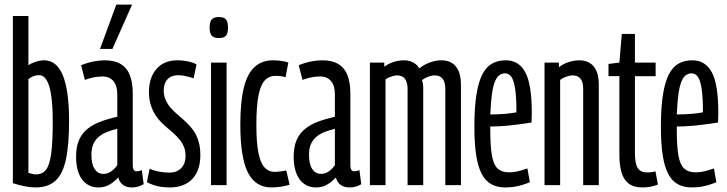

<svg xmlns="http://www.w3.org/2000/svg" viewBox="-20 -810 3182 840"><path d="M36.3 -8.6V-740H104.3V-524.6Q116.9 -533.6 136.6 -539.9Q156.2 -546.2 172.9 -546.2Q228.3 -546.2 255.2 -479.6Q282.2 -413 282.2 -281.6Q282.2 -175.4 268.1 -111.2Q254 -46.9 221.7 -18.5Q189.3 10 135.6 10Q114.1 10 88.9 5.1Q63.6 0.2 36.3 -8.6ZM104.3 -53.4Q117 -50.4 123.6 -48.7Q130.2 -47 137.1 -47Q165.5 -47 181.2 -67.3Q197 -87.7 203.9 -137.5Q210.7 -187.4 210.7 -275.1Q210.7 -345.8 204.2 -391.1Q197.7 -436.5 184.3 -458.8Q171 -481.1 151.2 -481.1Q143 -481.1 135.6 -479.5Q128.2 -478 121.1 -474.4Q113.9 -470.9 104.3 -464Z M312.8 -124Q312.8 -167.5 325.6 -197Q338.5 -226.6 362.6 -246.1Q386.8 -265.6 419.9 -277.9Q453.1 -290.3 493.1 -299.1V-398.1Q493.1 -435.1 476.1 -455.3Q459.2 -475.4 429 -475.4Q420.6 -475.4 409 -474.4Q397.4 -473.4 383.2 -470.1Q369.1 -466.7 351.3 -460.5L335 -524.6Q361.1 -535.5 388 -540.8Q414.9 -546.2 436.5 -546.2Q482.1 -546.2 509.3 -529.1Q536.6 -512 548.7 -479.6Q560.8 -447.2 560.8 -400.5V-90.6Q560.8 -73.2 565.2 -66.8Q569.6 -60.5 576.7 -60.5Q582.1 -60.5 588.1 -61.6Q594.2 -62.8 600.4 -66.2L608.6 -4Q597.4 2.3 585.1 6.1Q572.9 10 556.9 10Q532 10 517.2 -1.8Q502.4 -13.5 497.4 -33.5Q485.2 -20.5 472 -10.6Q458.8 -0.8 444.1 4.6Q429.4 10 410.5 10Q386.2 10 367.7 0Q349.2 -10 337 -27.7Q324.8 -45.5 318.8 -70.1Q312.8 -94.7 312.8 -124ZM379.9 -132.7Q379.9 -91.8 394 -70.5Q408.2 -49.3 431.8 -49.3Q445.8 -49.3 457.3 -54.9Q468.7 -60.5 477.8 -69.4Q486.9 -78.4 493.1 -87.3V-246.6Q471.6 -241.5 451.5 -233.9Q431.3 -226.3 414.9 -213.6Q398.4 -201 389.2 -181.5Q379.9 -162.1 379.9 -132.7ZM417.6 -596 488.9 -790H558L471.9 -596Z M622.7 -12.7 634.6 -71.9Q642.8 -67.9 653.5 -64.6Q664.2 -61.3 675.6 -59.3Q687.1 -57.3 698.8 -55.9Q710.5 -54.6 721.3 -54.6Q752.4 -54.6 772.1 -73.9Q791.8 -93.2 791.8 -128.6Q791.8 -149 785.6 -165.4Q779.4 -181.7 768.6 -195.6Q757.8 -209.4 744.2 -222.4Q730.6 -235.4 715.3 -247.6Q697.6 -262.2 682.3 -278.3Q666.9 -294.4 655.8 -313.5Q644.7 -332.6 638.2 -355.7Q631.7 -378.8 631.7 -407.3Q631.7 -470.6 664.6 -508.4Q697.5 -546.2 756.6 -546.2Q771.5 -546.2 786.3 -544.1Q801.1 -542 815.2 -538.2Q829.4 -534.5 839.8 -528.2L826.9 -466.8Q816.2 -471.5 804.4 -474.4Q792.7 -477.3 781.3 -479.1Q769.9 -480.9 758.4 -480.9Q730 -480.9 713.1 -463.4Q696.3 -445.8 696.3 -414.1Q696.3 -395.7 701.7 -380.5Q707.1 -365.2 715.9 -352.4Q724.8 -339.5 736.8 -327.6Q748.8 -315.6 763.1 -303.3Q780.8 -288.4 797.4 -272.6Q814.1 -256.8 827.4 -237.4Q840.6 -218 848.5 -192.1Q856.5 -166.3 856.5 -131.1Q856.5 -103.4 850.5 -81.3Q844.6 -59.2 833 -41.9Q821.5 -24.6 805.4 -13.2Q789.3 -1.9 768.6 4.1Q748 10 723.8 10Q704.8 10 686.9 7.7Q669 5.4 653.2 0Q637.4 -5.5 622.7 -12.7Z M937.4 -643.5Q916 -643.5 906.5 -653.8Q897.1 -664 897.1 -689.4Q897.1 -715 906.5 -725.2Q916 -735.5 937.4 -735.5Q959.6 -735.5 968.5 -725.2Q977.5 -715 977.5 -689.4Q977.5 -664 968.7 -653.8Q959.9 -643.5 937.4 -643.5ZM903.3 0V-536.2H971.3V0Z M1031.4 -265Q1031.4 -364.1 1046.6 -425.9Q1061.9 -487.7 1093.7 -517Q1125.5 -546.2 1175.2 -546.2Q1186.8 -546.2 1198.7 -545.1Q1210.7 -544 1221.9 -541.8Q1233.1 -539.7 1241.4 -536.1L1229.3 -472.2Q1222.3 -474.2 1215.5 -475.7Q1208.7 -477.2 1201.6 -477.7Q1194.4 -478.2 1185.8 -478.2Q1156.9 -478.2 1138.3 -458Q1119.6 -437.9 1110.6 -391Q1101.6 -344 1101.6 -262.7Q1101.6 -187.2 1110.5 -142Q1119.4 -96.8 1137.3 -77.4Q1155.3 -58 1181.2 -58Q1188.8 -58 1197.8 -59Q1206.8 -60 1216 -61.3Q1225.2 -62.6 1232.4 -64.2L1247 -2.2Q1233.9 2.9 1210.6 6.5Q1187.4 10 1166.9 10Q1097.7 10 1064.5 -55.3Q1031.4 -120.6 1031.4 -265Z M1264.8 -124Q1264.8 -167.5 1277.6 -197Q1290.5 -226.6 1314.6 -246.1Q1338.8 -265.6 1371.9 -277.9Q1405.1 -290.3 1445.1 -299.1V-398.1Q1445.1 -435.1 1428.1 -455.3Q1411.2 -475.4 1381 -475.4Q1372.6 -475.4 1361 -474.4Q1349.4 -473.4 1335.2 -470.1Q1321.1 -466.7 1303.3 -460.5L1287 -524.6Q1313.1 -535.5 1340 -540.8Q1366.9 -546.2 1388.5 -546.2Q1434.1 -546.2 1461.3 -529.1Q1488.6 -512 1500.7 -479.6Q1512.8 -447.2 1512.8 -400.5V-90.6Q1512.8 -73.2 1517.2 -66.8Q1521.6 -60.5 1528.7 -60.5Q1534.1 -60.5 1540.1 -61.6Q1546.2 -62.8 1552.4 -66.2L1560.6 -4Q1549.4 2.3 1537.1 6.1Q1524.9 10 1508.9 10Q1484 10 1469.2 -1.8Q1454.4 -13.5 1449.4 -33.5Q1437.2 -20.5 1424 -10.6Q1410.8 -0.8 1396.1 4.6Q1381.4 10 1362.5 10Q1338.2 10 1319.7 0Q1301.2 -10 1289 -27.7Q1276.8 -45.5 1270.8 -70.1Q1264.8 -94.7 1264.8 -124ZM1331.9 -132.7Q1331.9 -91.8 1346 -70.5Q1360.2 -49.3 1383.8 -49.3Q1397.8 -49.3 1409.3 -54.9Q1420.7 -60.5 1429.8 -69.4Q1438.9 -78.4 1445.1 -87.3V-246.6Q1423.6 -241.5 1403.5 -233.9Q1383.3 -226.3 1366.9 -213.6Q1350.4 -201 1341.2 -181.5Q1331.9 -162.1 1331.9 -132.7Z M1598.3 0V-536.2H1661.3V-518.1Q1674.7 -528.2 1689.1 -534.2Q1703.4 -540.3 1718.1 -543.2Q1732.8 -546.2 1746.7 -546.2Q1761.5 -546.2 1773.8 -542.4Q1786.2 -538.6 1796.8 -530.9Q1807.3 -523.2 1814.7 -510.9Q1827.7 -521.6 1842.7 -529.2Q1857.7 -536.8 1875.3 -541.5Q1893 -546.2 1911.6 -546.2Q1926.7 -546.2 1939.6 -542.4Q1952.5 -538.6 1963.1 -530.4Q1973.6 -522.2 1981.1 -509.6Q1988.6 -497.1 1992.6 -479.7Q1996.6 -462.4 1996.6 -439.8V0H1928.2V-422.8Q1928.2 -436.6 1925 -447.7Q1921.8 -458.9 1916.2 -465.9Q1910.6 -472.8 1902 -476.5Q1893.4 -480.2 1881.7 -480.2Q1874 -480.2 1864.4 -477.8Q1854.8 -475.4 1845 -470.8Q1835.1 -466.2 1826.1 -459.4Q1828.8 -452.4 1830.2 -444Q1831.6 -435.7 1831.6 -425.2V0H1763.2V-422.8Q1763.2 -436.6 1760 -447.7Q1756.8 -458.9 1751.2 -465.9Q1745.6 -472.8 1737 -476.5Q1728.4 -480.2 1716.7 -480.2Q1709.7 -480.2 1700.8 -477.8Q1691.9 -475.4 1682.8 -471.8Q1673.7 -468.3 1666.6 -462.8V0Z M2190.3 10Q2154.7 10 2129 -4.4Q2103.2 -18.9 2087 -50.1Q2070.8 -81.3 2063.1 -132.3Q2055.4 -183.2 2055.4 -255.6Q2055.4 -340.5 2064.5 -396.7Q2073.5 -452.9 2090.9 -485.8Q2108.3 -518.7 2134 -532.5Q2159.7 -546.2 2192.4 -546.2Q2250.5 -546.2 2278.5 -493.3Q2306.6 -440.4 2306.6 -316.9Q2306.6 -311.1 2306.1 -295.8Q2305.6 -280.4 2305.6 -274.1Q2290.7 -271.5 2270.5 -268.7Q2250.3 -265.9 2226.7 -263.1Q2203.1 -260.2 2177.1 -258.4Q2151.1 -256.6 2125 -256.6Q2125 -252.2 2125 -247.8Q2125 -243.3 2125 -239Q2125 -169 2132.3 -128.8Q2139.5 -88.6 2157.5 -72.3Q2175.4 -56.1 2206.2 -56.1Q2218.7 -56.1 2231.5 -57.9Q2244.3 -59.7 2258.4 -63.9Q2272.6 -68 2287.5 -73L2298 -12.8Q2280.1 -5.3 2262.4 -0.1Q2244.8 5.1 2227.1 7.6Q2209.4 10 2190.3 10ZM2125 -309.3Q2140.8 -309.3 2158.4 -310Q2176 -310.7 2191.8 -312.1Q2207.5 -313.5 2220.1 -315.4Q2232.7 -317.2 2239.4 -318.6Q2239.4 -384.1 2233.8 -421.1Q2228.2 -458.2 2217.3 -473.7Q2206.4 -489.1 2189.3 -489.1Q2176.7 -489.1 2165.6 -481.7Q2154.5 -474.2 2146.1 -455.1Q2137.7 -435.9 2132.5 -400.6Q2127.4 -365.2 2125 -309.3Z M2362.3 0V-536.2H2425.3V-516.1Q2438.7 -526.8 2453.8 -533.2Q2468.8 -539.6 2484.5 -542.9Q2500.3 -546.2 2514.8 -546.2Q2539.8 -546.2 2558.9 -535.2Q2578.1 -524.2 2588.9 -500.9Q2599.7 -477.6 2599.7 -439.8V0H2531.4V-422.8Q2531.4 -451.7 2519.6 -465.9Q2507.9 -480.2 2484.9 -480.2Q2477 -480.2 2467.1 -477.4Q2457.2 -474.7 2447.5 -470.4Q2437.7 -466.2 2430.6 -460V0Z M2790.4 10Q2751.6 10 2729.5 -7.7Q2707.4 -25.4 2698.6 -57.5Q2689.8 -89.6 2689.8 -132.2V-476.9H2642.1V-530.2L2689.8 -536.2L2700.4 -661.6H2757.8V-536.2H2848.4V-476.6H2757.8V-139Q2757.8 -93.5 2770.4 -74.5Q2782.9 -55.5 2811.5 -55.5Q2820 -55.5 2829 -56.5Q2838.1 -57.5 2847.6 -60.6L2858.4 -2.6Q2839.8 5.1 2822.1 7.6Q2804.5 10 2790.4 10Z M3006.3 10Q2970.7 10 2945 -4.4Q2919.2 -18.9 2903 -50.1Q2886.8 -81.3 2879.1 -132.3Q2871.4 -183.2 2871.4 -255.6Q2871.4 -340.5 2880.5 -396.7Q2889.5 -452.9 2906.9 -485.8Q2924.3 -518.7 2950 -532.5Q2975.7 -546.2 3008.4 -546.2Q3066.5 -546.2 3094.5 -493.3Q3122.6 -440.4 3122.6 -316.9Q3122.6 -311.1 3122.1 -295.8Q3121.6 -280.4 3121.6 -274.1Q3106.7 -271.5 3086.5 -268.7Q3066.3 -265.9 3042.7 -263.1Q3019.1 -260.2 2993.1 -258.4Q2967.1 -256.6 2941 -256.6Q2941 -252.2 2941 -247.8Q2941 -243.3 2941 -239Q2941 -169 2948.3 -128.8Q2955.5 -88.6 2973.5 -72.3Q2991.4 -56.1 3022.2 -56.1Q3034.7 -56.1 3047.5 -57.9Q3060.3 -59.7 3074.4 -63.9Q3088.6 -68 3103.5 -73L3114 -12.8Q3096.1 -5.3 3078.4 -0.1Q3060.8 5.1 3043.1 7.6Q3025.4 10 3006.3 10ZM2941 -309.3Q2956.8 -309.3 2974.4 -310Q2992 -310.7 3007.8 -312.1Q3023.5 -313.5 3036.1 -315.4Q3048.7 -317.2 3055.4 -318.6Q3055.4 -384.1 3049.8 -421.1Q3044.2 -458.2 3033.3 -473.7Q3022.4 -489.1 3005.3 -489.1Q2992.7 -489.1 2981.6 -481.7Q2970.5 -474.2 2962.1 -455.1Q2953.7 -435.9 2948.5 -400.6Q2943.4 -365.2 2941 -309.3Z"/></svg>

Font: Georama ExtraCondensed Thin
Style: Regular
Weight: 100
Width: 2
Designer: Jean-Baptiste Levee
Foundry: Production Type
Version: Version 1.001